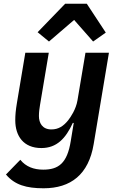

<svg xmlns="http://www.w3.org/2000/svg" viewBox="-20 -799 640 1031"><path d="M214 212C360 212 456 138 483 -25L565 -516H439L396 -260C388 -212 360 -171 346 -153C321 -122 294 -104 256 -104C207 -104 189 -139 189 -176C189 -197 192 -218 195 -236L242 -516H116L71 -247C64 -205 62 -180 62 -153C62 -69 106 -4 202 -4C285 -4 333 -56 371 -139H376L360 -42C341 79 293 112 212 112C161 112 119 96 89 59L12 138C59 194 122 212 214 212ZM330 -779 182 -626 243 -576 378 -692 480 -576 548 -624 446 -779Z"/></svg>

Font: IBM Plex Mono SmBld
Style: Italic
Weight: 600
Italic angle: -9.5°
Monospace: yes
Designer: Mike Abbink, Paul van der Laan, Pieter van Rosmalen
Foundry: Bold Monday
Version: Version 2.004